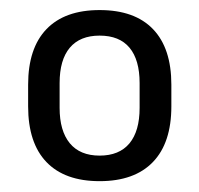

<svg xmlns="http://www.w3.org/2000/svg" viewBox="-20 -666 386 372"><path d="M173 -315Q105.5 -315 70 -352Q34.5 -389 34.5 -460V-502Q34.5 -572.5 70 -609.5Q105.5 -646.5 173 -646.5Q241 -646.5 276.5 -609.5Q312 -572.5 312 -502V-460Q312 -389 276.2 -352Q240.5 -315 173 -315ZM173 -364.5Q211 -364.5 230.8 -388.2Q250.5 -412 250.5 -457V-505Q250.5 -550 231 -573.5Q211.5 -597 173 -597Q135 -597 115.2 -573.5Q95.5 -550 95.5 -505V-457Q95.5 -412.5 115.2 -388.5Q135 -364.5 173 -364.5Z"/></svg>

Font: Anek Tamil Medium
Style: Regular
Weight: 400
Version: Version 1.003